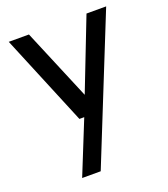

<svg xmlns="http://www.w3.org/2000/svg" viewBox="-147 -653 892 1021"><g transform="rotate(-20 299.0 -143.0)"><path d="M573.2 -549.8 246.1 264.2H141.1L262.2 -36.1H234.9L22 -549.8H136.2L305.2 -147L461.9 -549.8Z"/></g></svg>

Font: Oakes Grotesk
Style: Medium
Weight: 500
Designer: Samuel Oakes
Foundry: Samuel Oakes
Version: Version 1.0 | wf-rip DC20170320